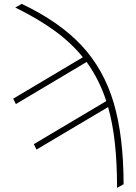

<svg xmlns="http://www.w3.org/2000/svg" viewBox="-20 -753 689 973"><path d="M606.4 180.7 573.2 199.2Q573.2 74.7 562.3 -26.4Q551.3 -127.4 527.8 -210.4L165 4.9L151.4 -22.5L518.6 -240.7Q482.9 -350.6 418.9 -439L60.5 -225.6L46.9 -252.9L399.9 -462.9Q341.3 -535.6 257.1 -596.9Q172.9 -658.2 57.6 -714.8L89.8 -733.4Q281.2 -642.6 393.3 -522.5Q505.4 -402.3 555.7 -233.4Q606 -64.5 606.4 180.7Z"/></svg>

Font: Pretendard Thin
Style: Regular
Weight: 100
Designer: Base glyphs from Inter by Rasmus Andersson; Hangeul glyphs from Noto Sans CJK(Source Han Sans) by Jang Soo-young and Kan
Foundry: Kil Hyung-jin
Version: Version 1.309